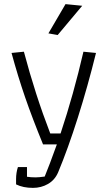

<svg xmlns="http://www.w3.org/2000/svg" viewBox="-20 -723 528 932"><path d="M215 -561 298 -703 379 -695 260 -553ZM58 172V147Q58 115 67 88H111V135Q129 138 153 138Q169 138 197 134Q219 81 256 -22H189Q137 -149 102 -250.5Q67 -352 36 -466L96 -472Q151 -264 224 -75H274Q337 -264 385 -472L446 -466Q406 -304 358 -152.5Q310 -1 262 114Q246 151 213 170Q180 189 140 189Q92 189 58 172Z"/></svg>

Font: Athiti
Style: Regular
Weight: 400
Designer: CadsonDemak Team
Foundry: CadsonDemak
Version: Version 1.032